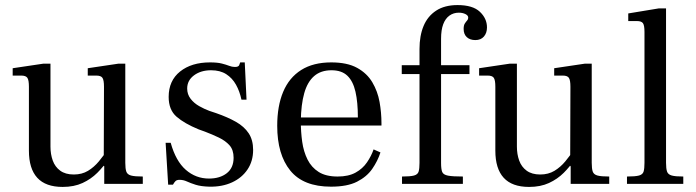

<svg xmlns="http://www.w3.org/2000/svg" viewBox="-20 -725 2743 757"><path d="M227 12Q160 12 127 -24Q94 -60 94 -131V-383Q94 -409 88 -418Q82 -427 64 -427H30V-456L151 -474H179V-147Q179 -117 188 -92Q197 -67 217.5 -52Q238 -37 271 -37Q303 -37 327 -51.5Q351 -66 370 -89Q389 -112 404 -135V-93Q388 -68 363.5 -43.5Q339 -19 305.5 -3.5Q272 12 227 12ZM391 0V-70H389L390 -383Q390 -409 384 -418Q378 -427 360 -427H326V-456L447 -474H474V-83Q474 -60 478 -48.5Q482 -37 496.5 -33Q511 -29 543 -29V0Z M805 11Q772 10 751.5 3.5Q731 -3 717 -9.5Q703 -16 688 -16Q677 -16 672 -11Q667 -6 662 3H643L633 -162H653Q673 -90 712.5 -55.5Q752 -21 804 -21Q847 -21 874 -42Q901 -63 901 -103Q901 -134 885 -152Q869 -170 843 -182.5Q817 -195 788 -206L763 -215Q707 -238 676 -265Q645 -292 645 -343Q645 -407 690 -443Q735 -479 808 -479Q837 -479 854.5 -474.5Q872 -470 883.5 -465.5Q895 -461 906 -461Q920 -461 923 -468Q926 -475 927 -479H945L952 -332H932Q925 -365 910.5 -391Q896 -417 872 -432.5Q848 -448 812 -448Q772 -448 745 -428Q718 -408 718 -376Q718 -353 731.5 -335.5Q745 -318 765.5 -306.5Q786 -295 805 -288L832 -279Q878 -263 910.5 -244.5Q943 -226 960.5 -199.5Q978 -173 978 -134Q978 -90 956 -57Q934 -24 895 -6Q856 12 805 11Z M1285 11Q1176 11 1124.5 -52.5Q1073 -116 1073 -229Q1073 -307 1096.5 -363Q1120 -419 1167.5 -449Q1215 -479 1286 -479Q1349 -479 1388 -457.5Q1427 -436 1448 -400.5Q1469 -365 1476.5 -323Q1484 -281 1484 -239V-230H1148L1149 -262H1391Q1391 -322 1381.5 -363.5Q1372 -405 1349.5 -426.5Q1327 -448 1287 -448Q1245 -448 1218.5 -425Q1192 -402 1179.5 -357.5Q1167 -313 1166 -248Q1166 -205 1171.5 -166Q1177 -127 1192.5 -96Q1208 -65 1236.5 -47Q1265 -29 1311 -29Q1354 -29 1382 -44.5Q1410 -60 1427 -85Q1444 -110 1453 -136L1480 -124Q1469 -90 1447.5 -59Q1426 -28 1387.5 -8.5Q1349 11 1285 11Z M1565 0V-29Q1598 -29 1612.5 -33Q1627 -37 1630.5 -48.5Q1634 -60 1634 -83V-433H1564V-468H1634V-532Q1634 -584 1650 -622.5Q1666 -661 1699.5 -683Q1733 -705 1784 -705Q1844 -705 1872 -678.5Q1900 -652 1900 -617Q1900 -595 1888 -581Q1876 -567 1854 -567Q1833 -567 1820.5 -578.5Q1808 -590 1808 -611Q1808 -625 1812.5 -632Q1817 -639 1821.5 -644Q1826 -649 1826 -656Q1826 -664 1815 -669.5Q1804 -675 1789 -675Q1768 -675 1752 -663.5Q1736 -652 1727.5 -629.5Q1719 -607 1719 -572V-468H1831V-433H1719V-82Q1719 -58 1723.5 -47Q1728 -36 1746.5 -32.5Q1765 -29 1805 -29V0Z M2066 12Q1999 12 1966 -24Q1933 -60 1933 -131V-383Q1933 -409 1927 -418Q1921 -427 1903 -427H1869V-456L1990 -474H2018V-147Q2018 -117 2027 -92Q2036 -67 2056.5 -52Q2077 -37 2110 -37Q2142 -37 2166 -51.5Q2190 -66 2209 -89Q2228 -112 2243 -135V-93Q2227 -68 2202.5 -43.5Q2178 -19 2144.5 -3.5Q2111 12 2066 12ZM2230 0V-70H2228L2229 -383Q2229 -409 2223 -418Q2217 -427 2199 -427H2165V-456L2286 -474H2313V-83Q2313 -60 2317 -48.5Q2321 -37 2335.5 -33Q2350 -29 2382 -29V0Z M2452 0V-29Q2485 -29 2499.5 -33Q2514 -37 2517.5 -48.5Q2521 -60 2521 -83V-599Q2521 -625 2515 -633.5Q2509 -642 2491 -642H2457V-672L2578 -692H2606V-83Q2606 -60 2610 -48.5Q2614 -37 2628.5 -33Q2643 -29 2674 -29V0Z"/></svg>

Font: Frank Ruhl Libre
Style: Regular
Weight: 400
Designer: Yanek Iontef
Foundry: Fontef
Version: Version 6.004